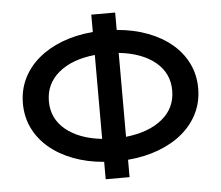

<svg xmlns="http://www.w3.org/2000/svg" viewBox="-51 -767 950 825"><g transform="rotate(-5 424.0 -355.0)"><path d="M372 0V-75Q299 -81 239 -104Q179 -127 136 -163.5Q93 -200 69.5 -248.5Q46 -297 46 -355Q46 -413 69.5 -461.5Q93 -510 136 -546.5Q179 -583 239 -606Q299 -629 372 -635V-710H475V-635Q548 -629 608.5 -606Q669 -583 712 -546.5Q755 -510 778.5 -461.5Q802 -413 802 -355Q802 -297 778.5 -248.5Q755 -200 712 -163.5Q669 -127 608.5 -104Q548 -81 475 -75V0ZM158 -355Q158 -280 215.5 -232.5Q273 -185 372 -174V-536Q273 -526 215.5 -478Q158 -430 158 -355ZM690 -355Q690 -430 632.5 -477.5Q575 -525 475 -536V-174Q575 -185 632.5 -232.5Q690 -280 690 -355Z"/></g></svg>

Font: Geist Med
Style: Regular
Weight: 400
Designer: Basement.studio, Andrés Briganti, Mateo Zaragoza
Foundry: Basement.studio, Vercel, Andrés Briganti, Guido Ferreyra, Mateo Zaragoza
Version: Version 1.401